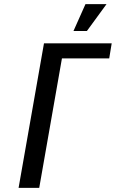

<svg xmlns="http://www.w3.org/2000/svg" viewBox="-20 -910 561 930"><path d="M70 0 193 -700H521L509 -627H280L170 0ZM336 -760 394 -890H496L401 -760Z"/></svg>

Font: Cuprum Medium
Style: Italic
Weight: 500
Italic angle: -10°
Version: Version 3.000